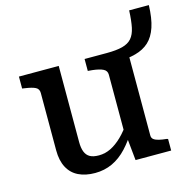

<svg xmlns="http://www.w3.org/2000/svg" viewBox="-105 -816 934 932"><g transform="rotate(-15 361.5 -350.0)"><path d="M224 -538V-155Q224 -126 231.5 -106.5Q239 -87 255.5 -77.5Q272 -68 301 -68Q332 -68 360.5 -82Q389 -96 417 -123Q445 -150 472 -191L487 -152Q456 -100 422 -63.5Q388 -27 348 -8.5Q308 10 261 10Q213 10 178 -7Q143 -24 124.5 -59Q106 -94 106 -145V-434Q106 -454 89.5 -462.5Q73 -471 37 -476L24 -478V-538ZM466 -538Q514 -538 544.5 -546Q575 -554 591.5 -573Q608 -592 615 -625.5Q622 -659 624 -710H723Q721 -644 706.5 -600.5Q692 -557 665 -532Q638 -507 597 -496Q556 -485 501 -483L566 -510V-97Q566 -84 575 -77Q584 -70 600.5 -66Q617 -62 639 -60L645 -58V0H466L454 -119L448 -125V-434Q448 -454 430 -463Q412 -472 377 -476L354 -478V-538Z"/></g></svg>

Font: Roboto Serif Medium
Style: Regular
Weight: 500
Designer: Greg Gazdowicz
Foundry: Commercial Type
Version: Version 1.008